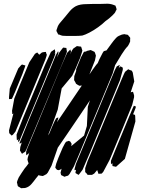

<svg xmlns="http://www.w3.org/2000/svg" viewBox="-20 -941 782 1021"><path d="M406 -633 381 -574 364 -538 308 -471 287 -358 259 -280 224 -194 180 -91 171 -78 167 -71 156 -66 148 -63 141 -67 132 -73 129 -81 126 -92 128 -104 137 -133 134 -126 126 -120 120 -115 119 -123V-134L124 -149L165 -247L303 -582L337 -660L354 -678L356 -671L358 -666L355 -658L353 -652L363 -673L370 -683L389 -696L402 -694L411 -693L413 -688L418 -672L415 -661ZM327 -641 160 -241 121 -148 114 -134 104 -128 97 -123 92 -131 86 -141 88 -159 97 -187 93 -180 83 -178 86 -186 94 -205 129 -292 250 -582 277 -648 289 -669 291 -661 283 -635 295 -661 310 -681 316 -688 324 -687 333 -686 334 -678 336 -666ZM267 -634 127 -297 92 -213 83 -191 78 -185 76 -193 80 -201 70 -195 69 -203 68 -225 101 -310 220 -597 251 -665 271 -679 274 -666 271 -653 276 -659 274 -654ZM485 -620 447 -524 431 -496 424 -488 413 -486 402 -485 393 -490 384 -496 381 -503 374 -515 375 -536 385 -564V-565V-573L394 -595L411 -637L426 -665L436 -668L435 -664L441 -670L454 -673L462 -675L473 -670L483 -665L486 -658L490 -645ZM579 -550 397 -112 373 -56 350 -16 342 -7 331 -4 323 -1 313 -6 305 -10 302 -23 308 -45 306 -42 293 -36 283 -38 274 -49 275 -55 279 -71 291 -103 313 -155 325 -178 331 -187 346 -192 354 -188 361 -176 359 -165V-164L360 -165L427 -220L442 -271L447 -373L474 -455L464 -453L461 -462V-505L480 -558L508 -625L526 -660L532 -669L546 -673L554 -671L561 -660L560 -652L556 -636L562 -641H576L586 -637L596 -624L597 -611ZM221 -624 93 -315 62 -241 49 -225 42 -220 37 -225 29 -233 28 -248 50 -333 52 -337 45 -334V-340L44 -352L56 -417L87 -493L136 -610L166 -655L178 -662L185 -654L189 -650L197 -657L203 -662L213 -664L224 -665L226 -657L229 -650L227 -642ZM32 -470 77 -577 91 -593 97 -598 107 -595 115 -593 112 -583 99 -547 60 -452 48 -425 43 -415 28 -414V-425ZM618 -515 459 -131 419 -38 403 -17 398 -11 391 -15 381 -21 382 -27 384 -38 376 -36 377 -44 384 -70 425 -168 546 -461 591 -569 601 -588 609 -592 617 -596 615 -590 611 -577 614 -582 620 -588 625 -586 633 -581V-570ZM683 -383 635 -265 563 -91 529 -27 521 -18 509 -17H503L501 -25L497 -36V-37L481 -18L469 -11H455H446L441 -18L433 -26V-31V-47L446 -85L473 -149L589 -429L625 -515L639 -547L645 -559L662 -573L667 -570L681 -565L686 -555L694 -508L675 -450L682 -452L687 -453L689 -448L693 -434V-424ZM700 -295 644 -96 597 -54 583 -57 578 -58V-63L577 -74L578 -75L571 -67L570 -73V-86L592 -140L665 -317L685 -364L692 -379L703 -374L700 -364L688 -334L691 -332L698 -330L699 -322ZM292 -169 254 -60 234 -23 227 -15 212 -7 207 -5 194 -7 186 -9 181 -16 174 -25 173 -31 172 -46 176 -59 189 -91 187 -95 190 -102 198 -124 257 -267 271 -298 279 -312 290 -317 289 -309 277 -274 268 -252 271 -253 281 -238ZM111 -45Q118 -52 140.5 -84Q163 -116 196.5 -164.5Q230 -213 268.5 -270Q307 -327 345.5 -383.5Q384 -440 417 -489Q450 -538 472.5 -570Q495 -602 502 -608Q514 -626 526 -643.5Q538 -661 550 -678Q562 -694 573 -709.5Q584 -725 597 -739Q603 -746 611.5 -750Q620 -754 628 -757Q631 -757 633.5 -758Q636 -759 639 -759Q641 -760 643 -759Q645 -758 647 -758Q650 -757 653.5 -757Q657 -757 659 -756Q661 -755 662.5 -753Q664 -751 665 -749Q666 -748 668.5 -745.5Q671 -743 672 -741Q673 -739 672.5 -736Q672 -733 672 -732Q672 -729 672 -726Q672 -723 672 -720Q670 -714 666.5 -707.5Q663 -701 660 -696Q645 -681 627 -652Q609 -623 591.5 -593.5Q574 -564 559 -549Q551 -542 527.5 -508.5Q504 -475 471.5 -427Q439 -379 403.5 -326Q368 -273 335 -225Q302 -177 279 -143.5Q256 -110 248 -103Q229 -80 209.5 -47Q190 -14 170 9Q160 23 147 38Q134 53 116 58Q113 59 109.5 59Q106 59 103 59Q101 59 98.5 59.5Q96 60 95 60Q92 60 88.5 57.5Q85 55 83 54Q82 53 79.5 52Q77 51 76 50Q74 48 73.5 43.5Q73 39 72 37Q72 35 71 32.5Q70 30 70 29Q70 27 71 25Q72 23 72 21Q74 16 76 11Q78 6 80 2Q87 -10 95 -21.5Q103 -33 111 -45ZM325 -850Q337 -865 351 -881.5Q365 -898 383 -908Q395 -914 409 -916.5Q423 -919 437 -919Q455 -920 473 -920Q491 -920 509 -920Q526 -920 545 -921Q564 -922 581 -916Q583 -915 587.5 -913.5Q592 -912 594 -911Q595 -910 595 -908Q595 -906 596 -905Q597 -902 598.5 -898Q600 -894 600 -891Q600 -889 598.5 -887Q597 -885 596 -884Q595 -881 593.5 -877.5Q592 -874 590 -872Q588 -869 584.5 -866Q581 -863 579 -860Q570 -851 560 -843Q550 -835 540 -828Q525 -813 502 -796.5Q479 -780 456 -768Q433 -756 418 -752Q401 -750 384.5 -750Q368 -750 351 -750Q342 -750 331.5 -750Q321 -750 312 -751Q308 -752 303.5 -753.5Q299 -755 295 -757Q294 -757 292.5 -757Q291 -757 290 -758Q288 -759 288 -760.5Q288 -762 287 -763Q286 -766 283 -770.5Q280 -775 280 -778Q280 -781 281.5 -784.5Q283 -788 284 -791Q288 -807 300.5 -821Q313 -835 325 -850Z"/></svg>

Font: Rubik Marker Hatch
Style: Regular
Weight: 400
Designer: Hubert and Fischer, NaN
Foundry: Hubert & Fischer, NaN
Version: Version 2.200